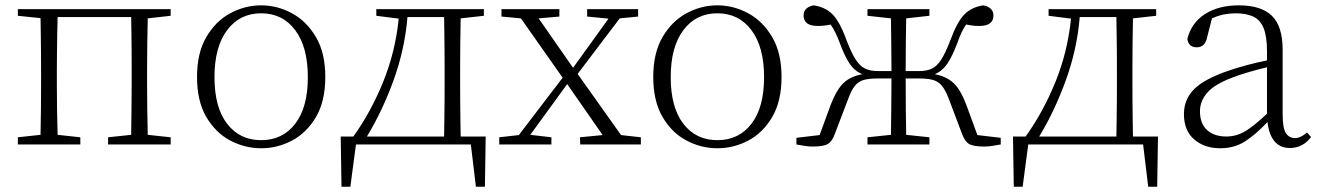

<svg xmlns="http://www.w3.org/2000/svg" viewBox="-20 -541 4943 719"><path d="M619.1 -481.9 533.2 -472.2Q532.2 -430.7 531.5 -376.5Q530.8 -322.3 530.8 -282.2V-226.1Q530.8 -185.5 531.5 -131.3Q532.2 -77.1 533.2 -36.1L619.1 -26.9V0H384.8V-26.9L471.2 -36.1Q471.7 -77.1 472.4 -131.3Q473.1 -185.5 473.1 -226.1V-282.2Q473.1 -309.6 472.9 -344.5Q472.7 -379.4 472.2 -414.6Q471.7 -449.7 471.2 -477.1H195.8Q194.8 -449.7 194.3 -414.6Q193.8 -379.4 193.4 -344.5Q192.9 -309.6 192.9 -282.2V-226.1Q192.9 -185.5 193.6 -131.3Q194.3 -77.1 195.8 -36.1L280.8 -26.9V0H46.9V-26.9L131.8 -36.1Q132.8 -77.1 133.3 -131.3Q133.8 -185.5 133.8 -226.1V-282.2Q133.8 -309.1 133.5 -343Q133.3 -377 132.8 -411.1Q132.3 -445.3 131.8 -473.1L46.9 -481.9V-506.8H619.1Z M958 14.2Q897 14.2 842 -14.9Q787.1 -43.9 752.4 -103.3Q717.8 -162.6 717.8 -252.9Q717.8 -342.8 752.7 -402.3Q787.6 -461.9 842.5 -491.5Q897.5 -521 958 -521Q1018.1 -521 1073 -491.5Q1127.9 -461.9 1163.1 -402.3Q1198.2 -342.8 1198.2 -252.9Q1198.2 -162.1 1163.3 -102.8Q1128.4 -43.5 1073.5 -14.6Q1018.6 14.2 958 14.2ZM958 -16.1Q1038.1 -16.1 1085.4 -77.4Q1132.8 -138.7 1132.8 -252Q1132.8 -365.2 1085.4 -428.2Q1038.1 -491.2 958 -491.2Q877.9 -491.2 830.6 -428.2Q783.2 -365.2 783.2 -252Q783.2 -138.7 830.6 -77.4Q877.9 -16.1 958 -16.1Z M1354 -29.8H1643.1Q1643.6 -57.6 1644 -92.5Q1644.5 -127.4 1644.8 -162.8Q1645 -198.2 1645 -226.1V-282.2Q1645 -309.6 1644.8 -344.5Q1644.5 -379.4 1644 -414.6Q1643.6 -449.7 1643.1 -477.1H1505.9Q1495.6 -355 1453.4 -239.3Q1411.1 -123.5 1354 -29.8ZM1705.1 -29.8H1798.8L1795.9 158.2H1762.2L1743.2 0H1313L1292 158.2H1258.8L1255.9 -29.8H1303.2Q1368.2 -120.1 1414.3 -232.9Q1460.4 -345.7 1473.1 -471.2L1389.2 -481.9V-506.8H1792V-481.9L1705.1 -472.2Q1704.1 -430.7 1703.6 -376.5Q1703.1 -322.3 1703.1 -282.2V-226.1Q1703.1 -198.2 1703.4 -162.8Q1703.6 -127.4 1704.1 -92.5Q1704.6 -57.6 1705.1 -29.8Z M2305.7 -35.2 2379.9 -26.9V0H2152.8L2151.9 -26.9L2236.8 -35.2L2104 -226.1L1965.8 -36.1L2044.9 -26.9V0H1849.6V-26.9L1922.9 -35.2L2086.9 -250L1930.7 -472.2L1857.9 -479V-506.8H2074.7V-479L1997.1 -472.2L2126 -287.1L2258.8 -471.2L2178.7 -479V-506.8H2369.6V-479L2300.8 -472.2L2143.1 -264.2Z M2666.5 14.2Q2605.5 14.2 2550.5 -14.9Q2495.6 -43.9 2460.9 -103.3Q2426.3 -162.6 2426.3 -252.9Q2426.3 -342.8 2461.2 -402.3Q2496.1 -461.9 2551 -491.5Q2606 -521 2666.5 -521Q2726.6 -521 2781.5 -491.5Q2836.4 -461.9 2871.6 -402.3Q2906.7 -342.8 2906.7 -252.9Q2906.7 -162.1 2871.8 -102.8Q2836.9 -43.5 2782 -14.6Q2727.1 14.2 2666.5 14.2ZM2666.5 -16.1Q2746.6 -16.1 2793.9 -77.4Q2841.3 -138.7 2841.3 -252Q2841.3 -365.2 2793.9 -428.2Q2746.6 -491.2 2666.5 -491.2Q2586.4 -491.2 2539.1 -428.2Q2491.7 -365.2 2491.7 -252Q2491.7 -138.7 2539.1 -77.4Q2586.4 -16.1 2666.5 -16.1Z M3640.1 -35.2 3727.5 -24.9V0Q3711.4 2.9 3695.6 5.4Q3679.7 7.8 3666.5 7.8Q3625 7.8 3608.9 -2Q3592.8 -11.7 3582.5 -40L3534.2 -168Q3521.5 -202.1 3507.8 -219Q3494.1 -235.8 3474.4 -241.5Q3454.6 -247.1 3422.4 -247.1H3371.6Q3371.6 -191.4 3372.1 -134Q3372.6 -76.7 3373.5 -36.1L3460.4 -26.9V0H3228.5V-26.9L3316.4 -36.1Q3316.9 -76.7 3317.6 -134Q3318.4 -191.4 3318.4 -247.1H3265.1Q3233.9 -247.1 3214.1 -241.5Q3194.3 -235.8 3180.9 -219Q3167.5 -202.1 3155.3 -168L3106.4 -40Q3096.7 -11.7 3080.3 -2Q3064 7.8 3023.4 7.8Q3009.3 7.8 2993.7 5.4Q2978 2.9 2962.4 0V-24.9L3049.3 -35.2L3091.3 -149.9Q3113.3 -206.1 3139.2 -230.5Q3165 -254.9 3209.5 -263.2Q3180.7 -274.4 3161.9 -302.2Q3143.1 -330.1 3124.5 -380.9Q3107.4 -426.3 3090.3 -449.2Q3080.1 -446.8 3068.4 -445.3Q3056.6 -443.8 3042.5 -443.8Q2989.3 -443.8 2989.3 -482.9Q2989.3 -513.2 3026.4 -521Q3069.3 -515.1 3096.9 -488Q3124.5 -460.9 3149.4 -392.1Q3168 -343.3 3184.3 -318.1Q3200.7 -293 3220 -283.9Q3239.3 -274.9 3267.6 -274.9H3318.4Q3318.4 -322.3 3317.6 -377Q3316.9 -431.6 3316.4 -472.2L3228.5 -481.9V-506.8H3460.4V-481.9L3373.5 -472.2Q3372.6 -431.6 3372.1 -377Q3371.6 -322.3 3371.6 -274.9H3422.4Q3450.2 -274.9 3469.5 -283.9Q3488.8 -293 3504.9 -318.1Q3521 -343.3 3539.6 -392.1Q3564.9 -460.9 3592.5 -488Q3620.1 -515.1 3662.6 -521Q3700.2 -513.2 3700.2 -482.9Q3700.2 -443.8 3647.5 -443.8Q3632.3 -443.8 3620.6 -445.3Q3608.9 -446.8 3598.1 -449.2Q3589.4 -437 3581.5 -420.9Q3573.7 -404.8 3565.4 -380.9Q3546.4 -330.1 3527.3 -302.2Q3508.3 -274.4 3480.5 -263.2Q3523.9 -254.9 3550.3 -230.5Q3576.7 -206.1 3598.1 -149.9Z M3871.6 -29.8H4160.6Q4161.1 -57.6 4161.6 -92.5Q4162.1 -127.4 4162.4 -162.8Q4162.6 -198.2 4162.6 -226.1V-282.2Q4162.6 -309.6 4162.4 -344.5Q4162.1 -379.4 4161.6 -414.6Q4161.1 -449.7 4160.6 -477.1H4023.4Q4013.2 -355 3970.9 -239.3Q3928.7 -123.5 3871.6 -29.8ZM4222.7 -29.8H4316.4L4313.5 158.2H4279.8L4260.7 0H3830.6L3809.6 158.2H3776.4L3773.4 -29.8H3820.8Q3885.7 -120.1 3931.9 -232.9Q3978 -345.7 3990.7 -471.2L3906.7 -481.9V-506.8H4309.6V-481.9L4222.7 -472.2Q4221.7 -430.7 4221.2 -376.5Q4220.7 -322.3 4220.7 -282.2V-226.1Q4220.7 -198.2 4220.9 -162.8Q4221.2 -127.4 4221.7 -92.5Q4222.2 -57.6 4222.7 -29.8Z M4724.6 -115.2V-289.1Q4689.9 -280.8 4655.5 -270.8Q4621.1 -260.7 4593.3 -250Q4526.9 -224.6 4500.2 -193.1Q4473.6 -161.6 4473.6 -125Q4473.6 -77.6 4500.5 -53.7Q4527.3 -29.8 4572.3 -29.8Q4609.9 -29.8 4643.1 -49.6Q4676.3 -69.3 4724.6 -115.2ZM4874.5 -44.9 4889.6 -27.8Q4858.9 13.2 4810.5 13.2Q4772.9 13.2 4752.2 -12.5Q4731.4 -38.1 4726.6 -84Q4679.7 -34.7 4640.4 -10.3Q4601.1 14.2 4549.3 14.2Q4490.7 14.2 4452.1 -18.8Q4413.6 -51.8 4413.6 -113.8Q4413.6 -168.9 4451.9 -207.3Q4490.2 -245.6 4582.5 -276.9Q4615.2 -288.1 4652.1 -297.9Q4689 -307.6 4724.6 -314.9V-349.1Q4724.6 -405.3 4711.7 -436.3Q4698.7 -467.3 4672.6 -479.2Q4646.5 -491.2 4606.4 -491.2Q4584.5 -491.2 4562.7 -486.8Q4541 -482.4 4518.6 -472.2L4500.5 -401.9Q4493.2 -363.8 4461.4 -363.8Q4431.2 -363.8 4426.3 -395Q4441.4 -455.6 4492.4 -488.3Q4543.5 -521 4619.6 -521Q4702.1 -521 4742.7 -482.2Q4783.2 -443.4 4783.2 -354V-112.8Q4783.2 -61 4795.4 -42.5Q4807.6 -23.9 4829.6 -23.9Q4850.6 -23.9 4874.5 -44.9Z"/></svg>

Font: Source Han Serif CN ExtraLight
Style: Regular
Weight: 250
Designer: Ryoko NISHIZUKA  (kana & ideographs); Frank Grießhammer (Latin, Greek & Cyrillic); Wenlong ZHANG  (bopomofo); Sandoll Co
Foundry: Adobe Systems Incorporated
Version: Version 1.001;PS 1.001;hotconv 16.6.54;makeotf.lib2.5.65590